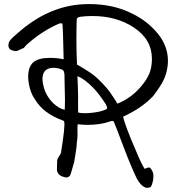

<svg xmlns="http://www.w3.org/2000/svg" viewBox="-20 -855 850 925"><path d="M230.5 -800.8Q301.3 -830.1 379.4 -834.5Q398.9 -835.4 409.2 -835.4Q526.9 -835.4 617.7 -789.1Q690.9 -753.4 740 -693.4Q789.1 -633.3 789.1 -561.5Q789.1 -549.8 787.6 -538.1Q782.7 -497.1 765.4 -463.9Q748 -430.7 716.8 -391.1Q661.6 -333 573.2 -293Q580.1 -255.4 636.7 -124.5Q661.6 -64.5 676.8 -41.5Q678.7 -42 683.6 -44.2Q688.5 -46.4 692.1 -47.4Q695.8 -48.3 699.2 -48.3Q702.1 -47.4 704.6 -44.9Q707 -42.5 708 -41Q709 -39.6 711.2 -35.4Q713.4 -31.2 713.9 -30.3Q719.2 -20 719.2 -7.3L717.8 11.7Q717.3 13.7 716.1 19Q714.8 24.4 714.1 27.1Q713.4 29.8 712.2 33.9Q710.9 38.1 708.7 41.3Q706.5 44.4 704.1 47.4Q683.1 52.7 675.3 45.9Q656.2 36.6 639.2 5.4Q611.3 -52.2 576.7 -143.6Q571.3 -157.2 562 -182.1Q552.7 -207 544.9 -227.3Q537.1 -247.6 529.8 -265.1Q526.9 -277.3 508.8 -269.5Q462.9 -253.4 401.9 -253.4Q383.8 -253.4 354 -256.3Q353 -248 353 -236.8Q353 -232.4 353.3 -223.1Q353.5 -213.9 353.5 -209.5Q353.5 -183.6 350.1 -168.5Q350.1 -149.9 344 -115Q337.9 -80.1 337.4 -74.7Q322.3 -20.5 318.8 -12.2Q312 0 299.8 0Q293.5 0 279.8 -4.9Q269 -8.8 261.7 -17.8Q254.4 -26.9 254.4 -37.6V-40Q254.4 -67.9 255.4 -82Q256.3 -89.8 264.2 -101.6Q272 -113.3 273.4 -117.2L282.2 -174.3Q290 -230 290 -247.6Q290 -249 290.3 -253.2Q290.5 -257.3 290.3 -260Q290 -262.7 289.8 -265.9Q289.6 -269 288.3 -271Q287.1 -272.9 285.2 -273.4Q189 -308.1 148.9 -375.5Q126.5 -406.7 119.1 -451.2Q115.7 -468.3 115.7 -484.9Q115.7 -535.2 142.6 -556.6Q167.5 -576.2 221.2 -576.2Q255.9 -576.2 286.6 -569.3Q283.7 -712.9 280.8 -740.2Q274.9 -745.6 262.2 -740.2Q179.7 -704.1 106.9 -638.2Q105 -636.2 101.8 -632.1Q98.6 -627.9 95.7 -625.2Q92.8 -622.6 88.9 -621.6Q85 -620.6 73.7 -614.7Q62.5 -608.9 55.2 -608.4Q39.1 -610.8 28.3 -617.2Q20.5 -625 20.5 -636.7Q20.5 -647.9 26.9 -658.2Q33.7 -667.5 43 -676Q52.2 -684.6 64.2 -694.6Q76.2 -704.6 82.5 -710.4Q156.7 -771.5 230.5 -800.8ZM367.7 -774.4Q351.6 -772.5 349.6 -760.7Q348.1 -710.9 348.1 -661.6Q348.1 -602.5 351.1 -543.9Q355.5 -541.5 368.4 -533.9Q381.3 -526.4 387 -522.7Q392.6 -519 403.6 -512.2Q414.6 -505.4 421.6 -500.2Q428.7 -495.1 437.3 -488Q445.8 -481 453.1 -474.1Q501 -427.2 519 -397Q522.5 -391.6 532 -377.7Q541.5 -363.8 545.4 -355.5Q609.9 -381.3 655.8 -434.1Q686.5 -469.2 699.2 -500Q711.9 -530.8 711.9 -571.3Q711.9 -665.5 624 -723.1Q540.5 -777.8 425.8 -777.8Q395 -777.8 367.7 -774.4ZM189.5 -440.4Q199.2 -396 236.3 -357.9Q265.1 -331.1 292 -326.2Q293 -355.5 293 -370.6Q293 -375.5 292.7 -386Q292.5 -396.5 292.5 -401.9Q292 -418 291.3 -450Q290.5 -481.9 290.5 -497.6Q288.1 -516.1 280.3 -519Q259.3 -528.3 239.3 -528.3Q230.5 -528.3 222.7 -526.9Q184.6 -519.5 184.6 -474.1Q184.6 -458.5 189.5 -440.4ZM353 -487.8Q353.5 -479.5 355 -442.4Q356.4 -405.3 356.4 -385.3Q356.4 -380.9 356.2 -372.6Q356 -364.3 356 -360.4Q356 -354 356.2 -341.6Q356.4 -329.1 356.4 -322.8V-313Q368.7 -309.6 388.7 -309.6Q420.9 -309.6 459 -317.4Q476.6 -321.3 491.2 -328.1Q495.1 -330.1 495.8 -333.5Q496.6 -336.9 495.4 -339.8Q494.1 -342.8 491.9 -347.4Q489.7 -352.1 489.3 -353.5Q456.5 -404.3 430.2 -430.7Q386.7 -476.1 353 -487.8Z"/></svg>

Font: Avessa
Style: Medium
Weight: 500
Designer: Arman Khorramak
Foundry: Arman Khorramak
Version: Version 1.000; ttfautohint (v1.8.1)